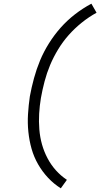

<svg xmlns="http://www.w3.org/2000/svg" viewBox="-20 -861 544 1042"><path d="M310 161Q272 137 241 104Q210 71 187 31Q164 -9 151.5 -53Q139 -97 134 -145Q129 -193 132 -241.5Q135 -290 142 -338Q151 -387 164.5 -436.5Q178 -486 197.5 -533Q217 -580 245.5 -625.5Q274 -671 309 -710.5Q344 -750 386.5 -783Q429 -816 476 -841L504 -792Q462 -769 423.5 -738Q385 -707 353 -671Q321 -635 295.5 -593Q270 -551 252 -508Q234 -465 222 -419.5Q210 -374 202 -329Q195 -287 192.5 -244Q190 -201 193.5 -158.5Q197 -116 208 -77Q219 -38 238 -2Q257 34 283.5 63.5Q310 93 343 115Z"/></svg>

Font: Iosevka Slab Light
Style: Italic
Weight: 300
Italic angle: -9°
Monospace: yes
Designer: Belleve Invis
Foundry: Belleve Invis
Version: Version 11.1.1; ttfautohint (v1.8.3)